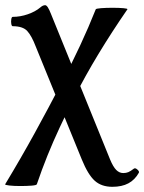

<svg xmlns="http://www.w3.org/2000/svg" viewBox="-44 -451 556 740"><path d="M-24 259Q37 158 90 61.5Q143 -35 195 -135Q232 -205 265 -276Q298 -347 325 -415Q326 -418 345.5 -419.5Q365 -421 389.5 -421Q414 -421 431.5 -419.5Q449 -418 447 -415Q387 -328 335.5 -243Q284 -158 240 -71Q212 -15 186.5 39.5Q161 94 139 148.5Q117 203 98 259Q97 263 77.5 264.5Q58 266 34 266Q10 266 -8 264Q-26 262 -24 259ZM389 269Q347 269 321 245.5Q295 222 271 163L94 -271Q78 -313 61 -331.5Q44 -350 5 -350Q1 -350 -0.5 -359Q-2 -368 -0.5 -377Q1 -386 5 -386Q34 -386 63 -396Q92 -406 111 -422Q121 -431 130 -431Q135 -431 140.5 -422.5Q146 -414 153 -396L380 163Q392 192 404 204Q416 216 431 216Q442 216 450.5 212.5Q459 209 472 199Q477 195 485.5 202.5Q494 210 491 215Q476 242 451 255.5Q426 269 389 269Z"/></svg>

Font: Junicode VF
Style: Regular
Weight: 400
Designer: Peter S. Baker
Version: Version 2.213